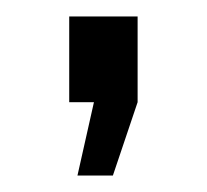

<svg xmlns="http://www.w3.org/2000/svg" viewBox="-20 -132 251 233"><path d="M74 81 94 -8H64V-112H147V-8L117 81Z"/></svg>

Font: Raleway Medium Alt1
Style: Regular
Weight: 500
Designer: Matt McInerney, Pablo Impallari, Rodrigo Fuenzalida
Foundry: Matt McInerney, Pablo Impallari, Rodrigo Fuenzalida
Version: Version 3.000g; ttfautohint (v1.5) -l 8 -r 28 -G 28 -x 14 -D